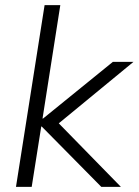

<svg xmlns="http://www.w3.org/2000/svg" viewBox="-20 -725 538 745"><path d="M42 0 153 -705H214L145 -265H147L418 -485H498L182 -225L187 -268L449 0H373L142 -234H140L103 0Z"/></svg>

Font: Nunito Sans 12pt Light
Style: Italic
Weight: 300
Italic angle: -9°
Designer: Vernon Adams
Foundry: Vernon Adams
Version: Version 3.101;gftools[0.9.27]